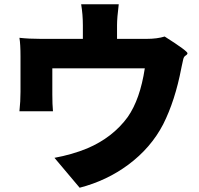

<svg xmlns="http://www.w3.org/2000/svg" viewBox="-20 -827 932 899"><path d="M353 52 235 -88Q317 -103 388 -132Q508 -183 578 -279Q636 -362 658 -507H441H225V-385Q225 -338 228 -306H71Q76 -353 76 -397V-562Q76 -620 71 -650Q115 -645 172 -645H368V-709Q368 -759 360 -807H536Q528 -743 528 -709V-645H666Q716 -645 751 -656Q860 -587 858 -577Q857 -572 851 -568Q841 -563 838 -549.5Q835 -536 830 -513Q829 -510 829 -508Q800 -356 744 -245Q687 -135 581 -56Q480 19 353 52Z"/></svg>

Font: GenSekiGothic TW H
Style: Regular
Weight: 900
Version: Version 1.501;PS 1;hotconv 16.6.51;makeotf.lib2.5.65220